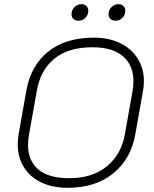

<svg xmlns="http://www.w3.org/2000/svg" viewBox="-20 -889 738 918"><path d="M65 -199Q65 -224 69 -247L106 -456Q127 -575 210 -642Q293 -709 430 -709Q500 -709 554 -683Q608 -657 638 -609.5Q668 -562 668 -501Q668 -476 664 -456L627 -247Q607 -131 522.5 -61Q438 9 303 9Q232 9 178 -16.5Q124 -42 94.5 -89Q65 -136 65 -199ZM577 -247 614 -455Q618 -476 618 -501Q618 -577 568 -620Q518 -663 422 -663Q306 -663 239.5 -608Q173 -553 156 -455L119 -247Q114 -219 114 -197Q114 -121 163 -79Q212 -37 311 -37Q421 -37 490.5 -93.5Q560 -150 577 -247ZM322 -821Q322 -841 336 -855Q350 -869 370 -869Q385 -869 393.5 -860Q402 -851 402 -837Q402 -818 388.5 -804Q375 -790 356 -790Q340 -790 331 -798.5Q322 -807 322 -821ZM499 -821Q499 -841 513 -855Q527 -869 547 -869Q562 -869 570.5 -860Q579 -851 579 -837Q579 -818 565.5 -804Q552 -790 533 -790Q517 -790 508 -798.5Q499 -807 499 -821Z"/></svg>

Font: K2D Thin
Style: Italic
Weight: 100
Italic angle: -10°
Designer: Katatrad Aksorn Co.,Ltd.
Foundry: Cadson Demak Co.,Ltd.
Version: Version 1.000; ttfautohint (v1.6)